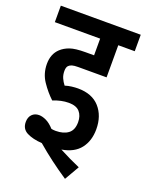

<svg xmlns="http://www.w3.org/2000/svg" viewBox="-140 -692 668 876"><g transform="rotate(20 194.0 -254.0)"><path d="M186 -218Q150 -218 111 -202Q81 -230 56 -267Q31 -304 31 -351Q31 -399 61 -427Q78 -443 103.5 -452Q129 -461 179 -461H220V-542H0V-622H388V-542H308V-386H170Q151 -386 141 -383Q131 -380 125 -374Q117 -366 117 -348Q117 -329 123.5 -314Q130 -299 141 -285Q156 -290 173 -292Q190 -294 203 -294Q272 -294 308.5 -253Q345 -212 345 -147Q345 -91 316 -53.5Q287 -16 227 -6Q278 21 329 43L288 114Q246 86 207.5 57Q169 28 133 -3Q88 -6 59.5 -20.5Q31 -35 31 -69Q31 -92 44 -105.5Q57 -119 78 -119Q94 -119 113 -110Q132 -101 152 -79Q163 -77 173 -77Q211 -77 233.5 -94Q256 -111 256 -149Q256 -180 239.5 -199Q223 -218 186 -218Z"/></g></svg>

Font: Noto Sans ExtraCondensed Medium
Style: Italic
Weight: 500
Width: 2
Italic angle: -12°
Designer: Monotype Design Team
Foundry: Monotype Imaging Inc.
Version: Version 2.013; ttfautohint (v1.8.4.7-5d5b)